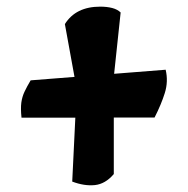

<svg xmlns="http://www.w3.org/2000/svg" viewBox="-20 -577 562 575"><path d="M196.3 -33.2 205.6 -224.6H44.4Q41.5 -252.4 43.9 -270Q46.4 -287.6 53.5 -302.5Q60.5 -317.4 71.8 -336.4L203.1 -346.7L174.3 -504.9Q207 -557.1 280.3 -557.1Q300.3 -557.1 316.2 -553Q332 -548.8 341.3 -539.6L321.8 -356L476.1 -368.2Q484.4 -333 473.6 -298.6Q462.9 -264.2 442.9 -225.1H320.8V-55.7Q295.4 -25.9 263.9 -22.7Q232.4 -19.5 196.3 -33.2Z"/></svg>

Font: Fruktur
Style: Regular
Weight: 400
Designer: Viktoriya Grabowska, Eben Sorkin
Foundry: Viktoriya Grabowska
Version: Version 1.008; ttfautohint (v1.8.4.7-5d5b)